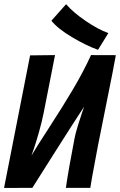

<svg xmlns="http://www.w3.org/2000/svg" viewBox="-21 -905 579 925"><path d="M501 -745.6 451.2 -665Q395.5 -684.6 326.2 -725.8Q256.8 -767.1 226.6 -805.2L297.4 -884.8Q331.5 -845.2 391.6 -804.2Q451.7 -763.2 501 -745.6ZM417.5 -639.6 537.1 -639.2Q521.5 -555.7 520.5 -551.3Q509.8 -497.1 486.1 -379.2Q462.4 -261.2 451.2 -204.6Q448.7 -192.9 440.4 -147Q418.9 -34.7 414.1 0H296.4Q308.1 -83 337.9 -237.3Q342.3 -260.7 354 -299.1Q365.7 -337.4 375 -364.3L384.3 -391.1Q336.4 -318.8 237.5 -162.4Q138.7 -5.9 134.8 0L-1.5 0.5L124 -638.2L244.1 -639.6L189.5 -361.8Q181.2 -319.3 166.5 -267.8Q151.9 -216.3 141.1 -185.5L130.4 -155.3Q156.7 -199.7 219.2 -295.9Q281.7 -392.1 331.3 -475.8Q380.9 -559.6 417.5 -639.6Z"/></svg>

Font: Fantasque Sans Mono
Style: Bold Italic
Weight: 700
Italic angle: -11°
Monospace: yes
Designer: Jany Belluz
Version: Version 1.7.1